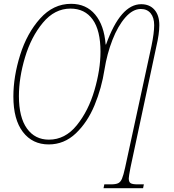

<svg xmlns="http://www.w3.org/2000/svg" viewBox="-20 -745 913 1005"><path d="M526 220H560Q586 220 598.5 214Q611 208 618.5 190.5Q626 173 635 132L773 -505Q787 -573 787 -613Q787 -653 768.5 -675.5Q750 -698 717 -698Q675 -698 636 -653.5Q597 -609 568.5 -536Q540 -463 527 -381Q512 -284 475 -194.5Q438 -105 377 -47Q316 11 235 11Q150 11 100 -54Q50 -119 50 -240Q50 -344 85.5 -457.5Q121 -571 190 -648Q259 -725 352 -725Q431 -725 478 -669Q525 -613 533 -512H535Q611 -723 719 -723Q763 -723 788.5 -694Q814 -665 814 -613Q814 -568 798 -500L663 132Q654 179 654 189Q654 208 664 214Q674 220 700 220H733L729 240H522ZM506 -474Q506 -586 465 -643Q424 -700 349 -700Q266 -700 204.5 -626Q143 -552 111 -445Q79 -338 79 -242Q79 -131 121 -72.5Q163 -14 236 -14Q321 -14 382 -89.5Q443 -165 474.5 -273Q506 -381 506 -474Z"/></svg>

Font: Noto Serif NarrowThin
Style: Italic
Weight: 250
Width: 4
Italic angle: -12°
Designer: Monotype Design Team
Foundry: Monotype Imaging Inc.
Version: Version 1.001